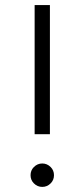

<svg xmlns="http://www.w3.org/2000/svg" viewBox="-20 -720 331 754"><path d="M116 -700V-193H176V-700ZM146 -78Q127 -78 113 -64Q100 -51 100 -32Q100 -13 113 0Q127 14 146 14Q165 14 179 0Q192 -13 192 -32Q192 -51 179 -64Q165 -78 146 -78Z"/></svg>

Font: Unageo
Style: Light
Weight: 300
Designer: Richard Sepsi
Foundry: Richard Sepsi
Version: Version 2.000